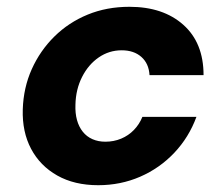

<svg xmlns="http://www.w3.org/2000/svg" viewBox="-20 -533 659 565"><path d="M269 12Q199 12 148.5 -16.5Q98 -45 71.5 -95Q45 -145 47 -211Q49 -275 73.5 -329.5Q98 -384 140 -425.5Q182 -467 238 -490Q294 -513 361 -513Q460 -513 519.5 -460Q579 -407 579 -312H420Q418 -346 396 -365.5Q374 -385 338 -385Q301 -385 270.5 -364Q240 -343 221.5 -306.5Q203 -270 202 -225Q201 -200 206.5 -180Q212 -160 223.5 -145.5Q235 -131 252 -123.5Q269 -116 290 -116Q315 -116 336.5 -125Q358 -134 374 -150.5Q390 -167 399 -189H558Q536 -129 493 -83.5Q450 -38 392.5 -13Q335 12 269 12Z"/></svg>

Font: DM Sans 17pt Black
Style: Italic
Weight: 900
Italic angle: -10°
Version: Version 4.004;gftools[0.9.30]